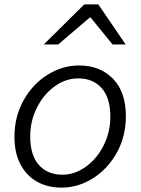

<svg xmlns="http://www.w3.org/2000/svg" viewBox="-20 -844 643 877"><path d="M46 -219Q46 -311 87.5 -385.5Q129 -460 197 -502.5Q265 -545 341 -545Q437 -545 496 -484.5Q555 -424 555 -313Q555 -221 513.5 -146.5Q472 -72 404.5 -29.5Q337 13 261 13Q198 13 149.5 -14Q101 -41 73.5 -93Q46 -145 46 -219ZM484 -311Q484 -397 444.5 -441.5Q405 -486 337 -486Q281 -486 230.5 -450Q180 -414 149 -353Q118 -292 118 -221Q118 -135 157.5 -90.5Q197 -46 265 -46Q321 -46 371.5 -82Q422 -118 453 -179Q484 -240 484 -311ZM365 -824H429L554 -641H494L394 -764H390L246 -641H180Z"/></svg>

Font: Nebula Sans Book
Style: Regular
Weight: 400
Italic angle: -9°
Designer: Paul D. Hunt for Adobe (as Source Sans)
Foundry: Nebula Entertainment & Broadcasting LLC
Version: Version 1.010